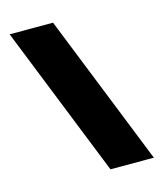

<svg xmlns="http://www.w3.org/2000/svg" viewBox="-108 -795 746 876"><g transform="rotate(-15 265.0 -357.0)"><path d="M20 -714H225L510 0H305Z"/></g></svg>

Font: Prompt ExtraBold
Style: Regular
Weight: 800
Designer: Katatrad Team
Foundry: CadsonDemak
Version: Version 1.000